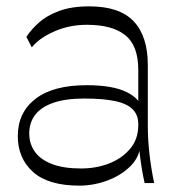

<svg xmlns="http://www.w3.org/2000/svg" viewBox="-20 -576 559 604"><path d="M435 0Q426 -40 420.5 -85Q415 -130 415 -162V-356Q415 -432 374.5 -465Q334 -498 253 -498Q198 -498 150.5 -477Q103 -456 80 -427L63 -460Q78 -483 102.5 -505Q127 -527 166 -541.5Q205 -556 261 -556Q356 -556 400.5 -509Q445 -462 445 -371V-179Q445 -136 450.5 -89Q456 -42 465 0ZM230 8Q132 8 84 -35Q36 -78 36 -148Q36 -222 91.5 -265Q147 -308 253 -308Q335 -308 379 -286Q423 -264 425 -232L422 -126Q421 -84 391 -54Q361 -24 317.5 -8Q274 8 230 8ZM235 -46Q282 -46 322.5 -61.5Q363 -77 389 -107.5Q415 -138 415 -182Q416 -212 399 -230.5Q382 -249 344.5 -257.5Q307 -266 245 -266Q186 -266 147.5 -252.5Q109 -239 90.5 -214.5Q72 -190 72 -156Q72 -124 89.5 -99Q107 -74 143.5 -60Q180 -46 235 -46Z"/></svg>

Font: Savate ExtraLight
Style: Regular
Weight: 200
Designer: Max Esnée
Foundry: Plomb Type
Version: Version 2.000